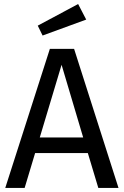

<svg xmlns="http://www.w3.org/2000/svg" viewBox="-20 -931 613 951"><path d="M567 0H467L415 -173H154L102 0H6L227 -689H347ZM392 -250 285 -610 177 -250ZM191 -755 167 -804 367 -911 407 -834Z"/></svg>

Font: Trujillo
Style: Regular
Weight: 400
Designer: Fira Sans original fonts by bBox Type GmbH, Carrois Corporate GbR, & Edenspiekermann AG / Changes by Cristiano Sobral
Foundry: Fira Sans original fonts by bBox Type GmbH, Carrois Corporate GbR, & Edenspiekermann AG / Changes by Cristiano Sobral
Version: Version 4.301;October 17, 2021;FontCreator 14.0.0.2814 64-bi